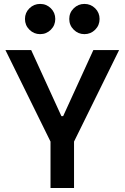

<svg xmlns="http://www.w3.org/2000/svg" viewBox="-20 -945 626 965"><path d="M233.9 0V-233.4L7.3 -693.4H136.7L288.6 -361.3H297.4L449.2 -693.4H578.6L352.1 -233.4V0ZM181.6 -773.4Q150.4 -773.4 127.9 -795.7Q105.5 -817.9 105.5 -849.6Q105.5 -881.3 127.9 -903.3Q150.4 -925.3 181.6 -925.3Q213.4 -925.3 235.6 -903.3Q257.8 -881.3 257.8 -849.6Q257.8 -817.9 235.6 -795.7Q213.4 -773.4 181.6 -773.4ZM404.3 -773.4Q373 -773.4 350.6 -795.7Q328.1 -817.9 328.1 -849.6Q328.1 -881.3 350.6 -903.3Q373 -925.3 404.3 -925.3Q436 -925.3 458.3 -903.3Q480.5 -881.3 480.5 -849.6Q480.5 -817.9 458.3 -795.7Q436 -773.4 404.3 -773.4Z"/></svg>

Font: Cascadia Mono NF SemiBold
Style: Regular
Weight: 600
Monospace: yes
Designer: Aaron Bell
Foundry: Saja Typeworks
Version: Version 2404.023; ttfautohint (v1.8.4)